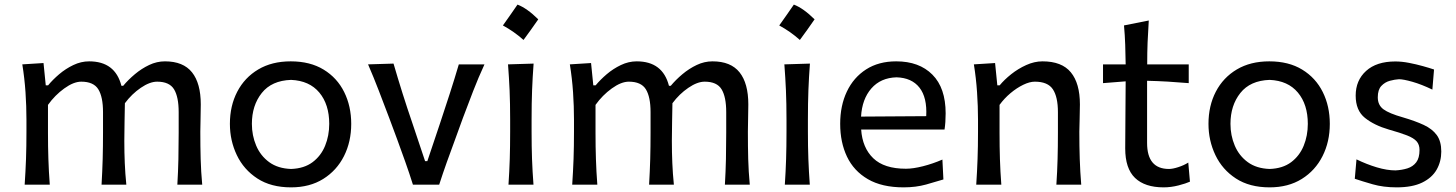

<svg xmlns="http://www.w3.org/2000/svg" viewBox="-20 -808 6372 840"><path d="M755.9 0Q759.3 -58.1 760.5 -111.8Q761.7 -165.5 761.7 -227.5V-317.4Q761.7 -383.8 741.5 -417.2Q721.2 -450.7 667.5 -450.7Q635.3 -450.7 595.9 -423.8Q556.6 -397 526.4 -356.4Q525.9 -322.3 524.9 -274.4Q523.9 -226.6 523.9 -191.9Q523.9 -140.1 525.9 -94.5Q527.8 -48.8 532.7 0H424.3Q427.7 -58.1 429.2 -111.8Q430.7 -165.5 430.7 -227.5V-317.4Q430.7 -383.8 410.2 -417.2Q389.6 -450.7 335.4 -450.7Q302.2 -450.7 261.2 -421.1Q220.2 -391.6 189.9 -349.1V-227.5Q189.9 -165.5 191.7 -111.8Q193.4 -58.1 197.8 0H87.9Q91.8 -58.1 93.8 -112.3Q95.7 -166.5 95.7 -231.9V-284.7Q95.7 -342.8 91.6 -404.3Q87.4 -465.8 77.6 -526.4L170.4 -532.2L180.2 -434.6H190.4Q210.4 -459 238.8 -483.2Q267.1 -507.3 300.8 -523.4Q334.5 -539.6 370.1 -539.6Q483.9 -539.6 511.2 -432.6H519Q541 -459 570.1 -483.4Q599.1 -507.8 632.6 -523.7Q666 -539.6 701.7 -539.6Q781.7 -539.6 820.1 -491.5Q858.4 -443.4 858.4 -351.1Q858.4 -316.9 857.4 -286.4Q856.4 -255.9 856.4 -231.9Q856.4 -166.5 857.9 -112.3Q859.4 -58.1 864.7 0Z M1253.4 11.7Q1165.5 11.7 1106 -27.1Q1046.4 -65.9 1016.1 -129.4Q985.8 -192.9 985.8 -266.1Q985.8 -345.2 1018.1 -407Q1050.3 -468.8 1109.9 -504.2Q1169.4 -539.6 1252 -539.6Q1336.9 -539.6 1396 -503.4Q1455.1 -467.3 1485.8 -405.3Q1516.6 -343.3 1516.6 -266.1Q1516.6 -188 1484.9 -125Q1453.1 -62 1394 -25.1Q1335 11.7 1253.4 11.7ZM1253.4 -68.8Q1310.5 -70.8 1347.4 -98.4Q1384.3 -126 1402.3 -170.2Q1420.4 -214.4 1420.4 -266.1Q1420.4 -351.1 1377 -403.1Q1333.5 -455.1 1253.4 -458.5Q1168.5 -455.6 1125.2 -401.1Q1082 -346.7 1082 -266.1Q1082 -215.3 1100.8 -170.9Q1119.6 -126.5 1157.7 -98.6Q1195.8 -70.8 1253.4 -68.8Z M1786.6 0Q1771 -49.8 1752.9 -100.6Q1734.9 -151.4 1717.3 -199.2L1682.6 -292.5Q1660.6 -350.6 1637.9 -409.7Q1615.2 -468.8 1590.3 -526.4L1701.7 -529.8Q1720.7 -464.4 1741.2 -399.4Q1761.7 -334.5 1784.2 -269L1839.8 -103H1849.6L1905.3 -269Q1927.7 -335.9 1948.2 -399.7Q1968.8 -463.4 1987.3 -526.4H2099.6Q2072.8 -468.3 2049.8 -408.9Q2026.9 -349.6 2004.9 -291L1970.7 -196.8Q1952.1 -147 1934.8 -98.4Q1917.5 -49.8 1901.4 0Z M2244.1 -787.9Q2286 -771.8 2334.9 -723.4Q2319.3 -700.9 2303.4 -678.6Q2287.6 -656.3 2270.4 -633.2Q2229.6 -669.7 2180.2 -696.6Q2196.8 -720.2 2212.4 -742.2Q2228 -764.3 2244.1 -787.9ZM2204.6 0Q2208.5 -58.1 2210.2 -112.3Q2211.9 -166.5 2211.9 -231.9V-284.7Q2211.9 -356 2209.5 -412.4Q2207 -468.8 2202.6 -526.4L2314.5 -529.8Q2310.1 -470.7 2307.9 -414.1Q2305.7 -357.4 2305.7 -284.7V-231.9Q2305.7 -166.5 2307.6 -112.3Q2309.6 -58.1 2314 0Z M3151.4 0Q3154.8 -58.1 3156 -111.8Q3157.2 -165.5 3157.2 -227.5V-317.4Q3157.2 -383.8 3137 -417.2Q3116.7 -450.7 3063 -450.7Q3030.8 -450.7 2991.5 -423.8Q2952.1 -397 2921.9 -356.4Q2921.4 -322.3 2920.4 -274.4Q2919.4 -226.6 2919.4 -191.9Q2919.4 -140.1 2921.4 -94.5Q2923.3 -48.8 2928.2 0H2819.8Q2823.2 -58.1 2824.7 -111.8Q2826.2 -165.5 2826.2 -227.5V-317.4Q2826.2 -383.8 2805.7 -417.2Q2785.2 -450.7 2731 -450.7Q2697.8 -450.7 2656.7 -421.1Q2615.7 -391.6 2585.4 -349.1V-227.5Q2585.4 -165.5 2587.2 -111.8Q2588.9 -58.1 2593.3 0H2483.4Q2487.3 -58.1 2489.3 -112.3Q2491.2 -166.5 2491.2 -231.9V-284.7Q2491.2 -342.8 2487.1 -404.3Q2482.9 -465.8 2473.1 -526.4L2565.9 -532.2L2575.7 -434.6H2585.9Q2606 -459 2634.3 -483.2Q2662.6 -507.3 2696.3 -523.4Q2730 -539.6 2765.6 -539.6Q2879.4 -539.6 2906.7 -432.6H2914.6Q2936.5 -459 2965.6 -483.4Q2994.6 -507.8 3028.1 -523.7Q3061.5 -539.6 3097.2 -539.6Q3177.2 -539.6 3215.6 -491.5Q3253.9 -443.4 3253.9 -351.1Q3253.9 -316.9 3252.9 -286.4Q3252 -255.9 3252 -231.9Q3252 -166.5 3253.4 -112.3Q3254.9 -58.1 3260.3 0Z M3453.1 -787.9Q3495 -771.8 3543.8 -723.4Q3528.3 -700.9 3512.4 -678.6Q3496.6 -656.3 3479.4 -633.2Q3438.6 -669.7 3389.2 -696.6Q3405.8 -720.2 3421.4 -742.2Q3437 -764.3 3453.1 -787.9ZM3413.6 0Q3417.5 -58.1 3419.2 -112.3Q3420.9 -166.5 3420.9 -231.9V-284.7Q3420.9 -356 3418.5 -412.4Q3416 -468.8 3411.6 -526.4L3523.4 -529.8Q3519 -470.7 3516.8 -414.1Q3514.6 -357.4 3514.6 -284.7V-231.9Q3514.6 -166.5 3516.6 -112.3Q3518.6 -58.1 3522.9 0Z M3933.6 11.7Q3838.4 11.7 3776.9 -24.2Q3715.3 -60.1 3685.5 -122.8Q3655.8 -185.5 3655.8 -266.1Q3655.8 -345.7 3685.1 -407.5Q3714.4 -469.2 3769.3 -504.4Q3824.2 -539.6 3900.9 -539.6Q4001.5 -539.6 4059.3 -481.4Q4117.2 -423.3 4117.2 -312Q4117.2 -272.5 4112.3 -241.2H3747.6Q3752.9 -161.6 3800.5 -115.7Q3848.1 -69.8 3943.4 -69.8Q3975.1 -69.8 4018.3 -80.8Q4061.5 -91.8 4103 -109.9L4107.4 -22.9Q4076.2 -13.2 4031.5 -0.7Q3986.8 11.7 3933.6 11.7ZM4032.2 -299.8Q4036.6 -381.3 4002.7 -424.6Q3968.8 -467.8 3902.3 -469.7Q3833 -467.8 3792.2 -421.1Q3751.5 -374.5 3747.1 -297.9Z M4251 0Q4254.9 -58.1 4256.8 -112.3Q4258.8 -166.5 4258.8 -231.9V-284.7Q4258.8 -342.8 4254.6 -404.3Q4250.5 -465.8 4240.7 -526.4L4333.5 -532.2L4343.3 -434.6H4353.5Q4373.5 -459 4403.8 -483.2Q4434.1 -507.3 4469.7 -523.4Q4505.4 -539.6 4541 -539.6Q4625.5 -539.6 4665 -491.5Q4704.6 -443.4 4704.6 -351.1Q4704.6 -316.9 4703.4 -286.4Q4702.1 -255.9 4702.1 -231.9Q4702.1 -166.5 4703.9 -112.3Q4705.6 -58.1 4710.4 0H4601.6Q4605.5 -58.1 4606.9 -111.8Q4608.4 -165.5 4608.4 -227.5V-317.4Q4608.4 -383.8 4586.4 -417.2Q4564.5 -450.7 4507.3 -450.7Q4484.9 -450.7 4456.5 -437Q4428.2 -423.3 4400.9 -400.4Q4373.5 -377.4 4353 -349.1V-227.5Q4353 -165.5 4354.7 -111.8Q4356.4 -58.1 4360.8 0Z M5070.8 11.7Q4988.8 11.7 4945.8 -29.5Q4902.8 -70.8 4902.8 -158.7Q4902.8 -238.8 4903.8 -314Q4904.8 -389.2 4904.8 -452.1L4805.7 -444.3V-526.4H4904.8Q4904.3 -571.8 4902.8 -612.5Q4901.4 -653.3 4897.5 -696.8L5005.9 -718.3Q5002.4 -665.5 5000.7 -622.3Q4999 -579.1 4999 -526.4H5180.7V-444.3Q5135.7 -448.2 5089.6 -450.9Q5043.5 -453.6 4998.5 -454.6V-182.6Q4998.5 -68.8 5094.2 -68.8Q5110.4 -68.8 5134.8 -76.7Q5159.2 -84.5 5178.7 -96.7L5186 -13.2Q5168.9 -5.4 5136 3.2Q5103 11.7 5070.8 11.7Z M5534.7 11.7Q5446.8 11.7 5387.2 -27.1Q5327.6 -65.9 5297.4 -129.4Q5267.1 -192.9 5267.1 -266.1Q5267.1 -345.2 5299.3 -407Q5331.5 -468.8 5391.1 -504.2Q5450.7 -539.6 5533.2 -539.6Q5618.2 -539.6 5677.2 -503.4Q5736.3 -467.3 5767.1 -405.3Q5797.9 -343.3 5797.9 -266.1Q5797.9 -188 5766.1 -125Q5734.4 -62 5675.3 -25.1Q5616.2 11.7 5534.7 11.7ZM5534.7 -68.8Q5591.8 -70.8 5628.7 -98.4Q5665.5 -126 5683.6 -170.2Q5701.7 -214.4 5701.7 -266.1Q5701.7 -351.1 5658.2 -403.1Q5614.7 -455.1 5534.7 -458.5Q5449.7 -455.6 5406.5 -401.1Q5363.3 -346.7 5363.3 -266.1Q5363.3 -215.3 5382.1 -170.9Q5400.9 -126.5 5439 -98.6Q5477.1 -70.8 5534.7 -68.8Z M6090.3 11.7Q6032.2 11.7 5985.6 -1.7Q5939 -15.1 5907.2 -25.9L5914.6 -110.8Q5958.5 -89.4 6003.4 -75.9Q6048.3 -62.5 6085.4 -62.5Q6113.8 -64 6137.7 -71.5Q6161.6 -79.1 6176 -97.9Q6190.4 -116.7 6190.4 -151.9Q6190.4 -175.3 6177.7 -189.7Q6165 -204.1 6135.7 -215.6Q6106.4 -227.1 6056.2 -241.2Q5992.2 -259.8 5951.7 -292.2Q5911.1 -324.7 5911.1 -389.6Q5911.1 -456.5 5956.8 -497.8Q6002.4 -539.1 6084.5 -539.1Q6112.8 -539.1 6144.3 -533Q6175.8 -526.9 6204.8 -518.8Q6233.9 -510.7 6253.9 -503.9L6246.6 -416Q6198.7 -439 6159.2 -450.2Q6119.6 -461.4 6100.6 -461.4Q6082.5 -460.4 6060.8 -454.6Q6039.1 -448.7 6023.4 -432.1Q6007.8 -415.5 6007.8 -382.3Q6007.8 -348.1 6032.7 -329.8Q6057.6 -311.5 6118.2 -294.4Q6171.4 -278.8 6208.7 -261.5Q6246.1 -244.1 6265.9 -217Q6285.6 -189.9 6285.6 -145Q6285.6 -101.6 6265.4 -65.9Q6245.1 -30.3 6202.1 -9.3Q6159.2 11.7 6090.3 11.7Z"/></svg>

Font: Pinar DS1 Medium
Style: Regular
Weight: 500
Designer: Amin Abedi
Version: Version 3.000